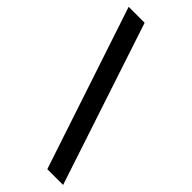

<svg xmlns="http://www.w3.org/2000/svg" viewBox="-256 -731 791 791"><g transform="rotate(45 139.0 -336.0)"><path d="M303 19H211L-25 -691H68Z"/></g></svg>

Font: STIX
Style: Bold
Weight: 700
Designer: MicroPress Inc., with final additions and corrections provided by Coen Hoffman, Elsevier (retired)
Version: Version 1.1.1